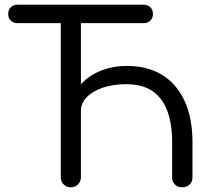

<svg xmlns="http://www.w3.org/2000/svg" viewBox="-20 -801 915 821"><path d="M759 0Q740 0 728 -12Q716 -24 716 -42V-194Q716 -271 695.5 -326.5Q675 -382 632 -411.5Q589 -441 519 -441Q465 -441 421 -426.5Q377 -412 351.5 -386Q326 -360 326 -327H281Q283 -384 315 -427Q347 -470 401.5 -494.5Q456 -519 523 -519Q612 -519 674.5 -480Q737 -441 770 -368Q803 -295 803 -194V-42Q803 -23 790.5 -11.5Q778 0 759 0ZM283 0Q264 0 252 -12.5Q240 -25 240 -43V-738Q240 -757 252 -769Q264 -781 283 -781Q301 -781 313.5 -769Q326 -757 326 -738V-43Q326 -25 313.5 -12.5Q301 0 283 0ZM55 -702Q37 -702 26 -713Q15 -724 15 -741Q15 -759 26 -770Q37 -781 55 -781H594Q612 -781 623 -770Q634 -759 634 -741Q634 -724 623 -713Q612 -702 594 -702Z"/></svg>

Font: Comfortaa Medium
Style: Regular
Weight: 500
Designer: Johan Aakerlund
Foundry: Johan Aakerlund
Version: Version 3.104; ttfautohint (v1.8.1.43-b0c9)